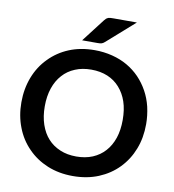

<svg xmlns="http://www.w3.org/2000/svg" viewBox="-98 -1017 1005 1110"><g transform="rotate(10 404.0 -462.0)"><path d="M770 -361.3Q770 -280.3 744.1 -214.4Q718.3 -147.5 669.4 -97.2Q621.6 -47.9 554.2 -20Q486.8 7.8 403.8 7.8Q321.8 7.8 254.4 -20Q187 -47.9 139.2 -97.2Q89.8 -147 64 -214.4Q37.6 -281.7 37.6 -361.3Q37.6 -440.4 64 -508.8Q90.3 -576.7 139.2 -626Q188 -676.3 254.4 -703.6Q320.8 -731 403.8 -731Q457.5 -731 507.3 -718.3Q557.1 -705.6 596.7 -682.6Q637.2 -659.2 669.4 -626Q701.2 -592.8 724.1 -551.3Q746.6 -510.7 758.3 -462.4Q770 -410.6 770 -361.3ZM632.3 -361.3Q632.3 -421.9 616.7 -468.3Q601.1 -514.2 570.8 -548.3Q541.5 -581.5 499.5 -599.1Q457 -616.7 403.8 -616.7Q350.6 -616.7 309.1 -599.1Q266.1 -581.5 236.8 -548.3Q207 -515.6 190.9 -468.3Q174.8 -420.9 174.8 -361.3Q174.8 -302.7 190.9 -254.9Q207.5 -206.5 236.8 -174.8Q265.6 -142.6 309.1 -124.5Q350.6 -106.9 403.8 -106.9Q457 -106.9 499.5 -124.5Q542 -142.6 570.8 -174.8Q600.6 -207.5 616.7 -254.9Q632.3 -301.3 632.3 -361.3ZM477.5 -930.7H615.2L453.1 -787.6Q443.4 -778.8 434.1 -776.4Q426.3 -774.4 411.1 -774.4H321.3L425.8 -910.2Q431.6 -917.5 436 -921.4Q442.9 -926.3 446.8 -927.7Q450.7 -929.2 460.4 -930.2Q464.8 -930.7 477.5 -930.7Z"/></g></svg>

Font: Lato-SemiBold
Style: Bold
Weight: 500
Designer: Lukasz Dziedzic with Adam Twardoch and Botio Nikoltchev
Foundry: tyPoland Lukasz Dziedzic
Version: ""